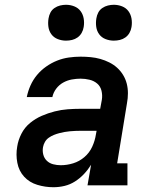

<svg xmlns="http://www.w3.org/2000/svg" viewBox="-20 -775 640 803"><path d="M203 8Q169 8 136 -2Q103 -12 81 -36Q59 -60 52.5 -94Q46 -128 52 -162Q56 -189 69.5 -215.5Q83 -242 105.5 -260.5Q128 -279 154.5 -290.5Q181 -302 208.5 -309Q236 -316 263.5 -318Q291 -320 318 -320H399L406 -358Q409 -377 404.5 -395.5Q400 -414 386.5 -425.5Q373 -437 354.5 -441.5Q336 -446 317 -446Q299 -446 280 -442.5Q261 -439 244 -429.5Q227 -420 215 -404Q203 -388 199 -369H92Q97 -394 107.5 -417.5Q118 -441 134.5 -461Q151 -481 173 -496.5Q195 -512 219 -521.5Q243 -531 268 -534.5Q293 -538 317 -538Q338 -538 359 -536Q380 -534 399.5 -528.5Q419 -523 437 -514Q455 -505 469.5 -492Q484 -479 494.5 -462Q505 -445 510 -425.5Q515 -406 515 -385Q515 -364 511 -343L470 -92H513V0H346L361 -86Q348 -65 331 -47Q314 -29 293.5 -16Q273 -3 250 2.5Q227 8 204 8Q204 8 204 8Q204 8 203 8ZM234 -84Q260 -84 286 -92Q312 -100 333 -118Q354 -136 365.5 -161Q377 -186 381 -212L384 -228H318Q306 -228 295 -227.5Q284 -227 272.5 -226Q261 -225 250 -223Q239 -221 227.5 -218Q216 -215 205 -210.5Q194 -206 184 -199Q174 -192 168 -181.5Q162 -171 160 -160Q157 -144 161 -128.5Q165 -113 176 -102.5Q187 -92 202.5 -88Q218 -84 234 -84ZM456 -605Q438 -605 421.5 -611.5Q405 -618 395 -631.5Q385 -645 382.5 -662.5Q380 -680 383 -698Q385 -711 391 -722.5Q397 -734 408 -741.5Q419 -749 431.5 -752Q444 -755 456 -755Q474 -755 490.5 -748.5Q507 -742 517 -728.5Q527 -715 530 -697.5Q533 -680 530 -662Q528 -649 521.5 -637.5Q515 -626 504.5 -618.5Q494 -611 481.5 -608Q469 -605 456 -605ZM256 -605Q238 -605 221.5 -611.5Q205 -618 195 -631.5Q185 -645 182.5 -662.5Q180 -680 183 -698Q185 -711 191 -722.5Q197 -734 208 -741.5Q219 -749 231.5 -752Q244 -755 256 -755Q274 -755 290.5 -748.5Q307 -742 317 -728.5Q327 -715 330 -697.5Q333 -680 330 -662Q328 -649 321.5 -637.5Q315 -626 304.5 -618.5Q294 -611 281.5 -608Q269 -605 256 -605Z"/></svg>

Font: Iosevka Slab SmBdExObl
Style: Regular
Weight: 600
Width: 7
Italic angle: -9°
Monospace: yes
Designer: Belleve Invis
Foundry: Belleve Invis
Version: Version 11.1.0; ttfautohint (v1.8.3)